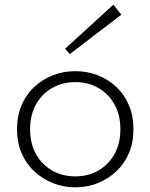

<svg xmlns="http://www.w3.org/2000/svg" viewBox="-20 -788 645 823"><path d="M303 15Q252 15 207 -3Q162 -21 127 -53.5Q92 -86 72.5 -131.5Q53 -177 53 -234Q53 -291 72.5 -337Q92 -383 127 -415.5Q162 -448 207 -465.5Q252 -483 303 -483Q353 -483 398.5 -465.5Q444 -448 478.5 -415.5Q513 -383 532.5 -337Q552 -291 552 -234Q552 -177 532.5 -131.5Q513 -86 478.5 -53.5Q444 -21 399 -3Q354 15 303 15ZM303 -32Q359 -32 402.5 -57.5Q446 -83 471 -128Q496 -173 496 -234Q496 -295 471 -340Q446 -385 402.5 -410.5Q359 -436 303 -436Q247 -436 203 -410.5Q159 -385 134 -340Q109 -295 109 -234Q109 -173 134 -128Q159 -83 203 -57.5Q247 -32 303 -32ZM279 -556 259 -579 466 -768 500 -725Z"/></svg>

Font: BioRhyme Light
Style: Regular
Weight: 300
Designer: Aoife Mooney
Foundry: Aoife Mooney Type
Version: Version 1.600;gftools[0.9.33]